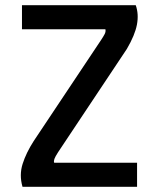

<svg xmlns="http://www.w3.org/2000/svg" viewBox="-20 -714 610 734"><path d="M64 -694H499Q511 -660 503.5 -620Q496 -580 465 -527L202 -132Q191 -115 188 -106.5Q185 -98 187 -92H504V0H66Q53 -45 66.5 -87.5Q80 -130 109 -175L367 -562Q375 -574 380 -583.5Q385 -593 383 -602H64Z"/></svg>

Font: Panefresco 600wt
Style: Regular
Weight: 600
Designer: Campivisivi
Foundry: Campivisivi & Chank Co
Version: Version 1.001